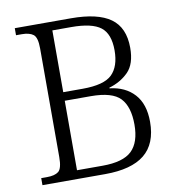

<svg xmlns="http://www.w3.org/2000/svg" viewBox="-80 -787 800 860"><g transform="rotate(-10 319.5 -357.0)"><path d="M44 0V-32H70Q106 -32 123 -45.5Q140 -59 140 -111V-605Q140 -655 122.5 -668.5Q105 -682 70 -682H44V-714H299Q421 -714 479.5 -672Q538 -630 538 -538Q538 -464 502.5 -428.5Q467 -393 415 -378V-375Q486 -367 527 -322Q568 -277 568 -196Q568 -96 508.5 -48Q449 0 329 0ZM296 -394Q394 -394 430.5 -430Q467 -466 467 -539Q467 -614 427.5 -644.5Q388 -675 294 -675H208V-394ZM324 -39Q418 -39 457.5 -77Q497 -115 497 -196Q497 -277 460.5 -316Q424 -355 326 -355H208V-39Z"/></g></svg>

Font: Noto Serif Sinhala Light
Style: Regular
Weight: 300
Designer: Jelle Bosma - Monotype Design Team
Foundry: Monotype Imaging Inc.
Version: Version 2.007; ttfautohint (v1.8.4.7-5d5b)